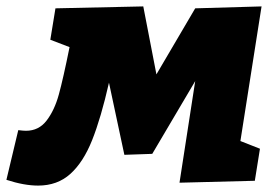

<svg xmlns="http://www.w3.org/2000/svg" viewBox="-63 -564 859 599"><path d="M753 -544 687 -124 748 -100 732 0 497 6 546 -311 412 -84 325 -81 277 -306Q252 -196 224.5 -127Q197 -58 156.5 -21.5Q116 15 56 15Q12 15 -43 -3L-6 -158Q10 -156 18 -156Q58 -156 82.5 -188Q107 -220 120.5 -269Q134 -318 154 -417L94 -440L110 -538L384 -544L425 -332L546 -538Z"/></svg>

Font: Bitter Pro Black
Style: Italic
Weight: 900
Italic angle: -9°
Designer: Sol Matas, and Bitter project Authors
Foundry: Sol Matas
Version: Version 1.010